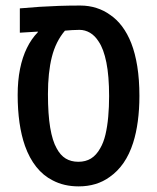

<svg xmlns="http://www.w3.org/2000/svg" viewBox="-20 -660 564 690"><path d="M262.7 9.8Q210 9.8 169.4 -11.7Q135.3 -28.8 110.4 -60.3Q85.4 -91.8 69.8 -135.7Q56.6 -173.3 50 -219.5Q43.5 -265.6 43.5 -318.8Q43.5 -370.1 52 -412.4Q60.5 -454.6 76.7 -487.5Q92.8 -520.5 115.7 -543.9L116.2 -546.4L51.3 -542.5V-629.9Q87.9 -633.3 122.3 -635.5Q156.7 -637.7 192.6 -638.9Q228.5 -640.1 268.6 -640.1Q299.3 -640.1 326.7 -631.3Q354 -622.6 376 -606.4Q399.4 -590.8 418.7 -565.2Q438 -539.6 451.7 -504.9Q465.8 -468.8 473.4 -421.4Q481 -374 481 -315.4Q481 -267.1 475.3 -224.6Q469.7 -182.1 458.5 -147Q445.3 -105.5 424.1 -74.7Q402.8 -43.9 374 -23.9Q327.6 9.8 262.7 9.8ZM261.7 -78.6Q287.6 -78.6 306.9 -90.3Q326.2 -102.1 340.3 -127.4Q352.1 -147.5 358.9 -176Q365.7 -204.6 368.9 -240Q372.1 -275.4 372.1 -314.5Q372.1 -386.7 362.3 -435.5Q352.5 -484.4 334.5 -510.7Q321.3 -531.7 303.5 -542.2Q285.6 -552.7 265.6 -552.7Q251 -552.2 238.5 -551.8Q226.1 -551.3 213.4 -549.8Q180.2 -510.7 166.3 -455.1Q152.3 -399.4 152.3 -321.8Q152.3 -249 160.4 -201.2Q168.5 -153.3 183.6 -127Q196.8 -102.1 216.1 -90.3Q235.4 -78.6 261.7 -78.6Z"/></svg>

Font: Open Sans
Style: Regular
Weight: 600
Width: 3
Foundry: Ascender Corporation
Version: Version 1.000